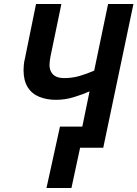

<svg xmlns="http://www.w3.org/2000/svg" viewBox="-20 -734 683 954"><path d="M211 200 278 -105H389L425 -280Q391 -265 347.5 -251.5Q304 -238 258 -238Q212 -238 175 -253Q138 -268 117.5 -301Q97 -334 97 -386Q97 -399 98.5 -413.5Q100 -428 104 -444L159 -714H285L231 -454Q229 -443 227.5 -432Q226 -421 226 -412Q226 -391 234.5 -376Q243 -361 259 -353.5Q275 -346 299 -346Q339 -346 375 -356.5Q411 -367 448 -383L517 -714H643L493 0H378L335 200Z"/></svg>

Font: Noto Sans Display SemiBold
Style: Italic
Weight: 600
Italic angle: -12°
Designer: Monotype Design Team
Foundry: Monotype Imaging Inc.
Version: Version 2.003